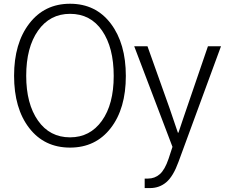

<svg xmlns="http://www.w3.org/2000/svg" viewBox="-20 -755 1186 1005"><path d="M682.6 -512.7H752L867.2 -189.5Q889.6 -126 911.1 -60.5H914.1Q921.9 -85 937 -128.9Q952.1 -172.9 958 -190.4L1068.4 -512.7H1136.7L914.1 92.8Q886.7 168 850.6 198.7Q814.5 229.5 764.6 229.5H737.3V179.7H754.9Q790 179.7 816.4 156.7Q842.8 133.8 862.3 76.2L882.8 13.7ZM53.7 -358.4Q53.7 -528.3 133.3 -631.8Q212.9 -735.4 346.7 -735.4Q481.4 -735.4 560.1 -631.3Q638.7 -527.3 638.7 -357.4Q638.7 -186.5 559.6 -84.5Q480.5 17.6 346.7 17.6Q211.9 17.6 132.8 -85Q53.7 -187.5 53.7 -358.4ZM117.2 -358.4Q117.2 -211.9 178.7 -124Q240.2 -36.1 346.7 -36.1Q451.2 -36.1 513.2 -122.6Q575.2 -209 575.2 -357.4Q575.2 -505.9 514.6 -594.2Q454.1 -682.6 346.7 -682.6Q241.2 -682.6 179.2 -594.7Q117.2 -506.8 117.2 -358.4Z"/></svg>

Font: Gothic A1 Light
Style: Regular
Weight: 300
Version: Version 2.50